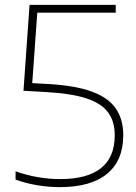

<svg xmlns="http://www.w3.org/2000/svg" viewBox="-20 -760 559 789"><path d="M225 9Q179.5 9 132 1Q84.5 -7 44 -22V-56Q89 -40 135.5 -32Q182 -24 226.5 -24Q338.5 -24 395 -69Q451.5 -114 451.5 -204Q451.5 -260 424.8 -297.2Q398 -334.5 337 -355Q276 -375.5 173.5 -381.5L76.5 -387L101.5 -740H455.5V-708H115.5L134 -719L111 -397.5L85 -420L182.5 -414.5Q291.5 -408 358.5 -383.2Q425.5 -358.5 456 -314Q486.5 -269.5 486.5 -204.5Q486.5 -100.5 420 -45.8Q353.5 9 225 9Z"/></svg>

Font: Encode Sans SC SemiExpanded Thin
Style: Regular
Weight: 250
Width: 6
Designer: Multiple Designers
Foundry: Impallari Type
Version: Version 3.002